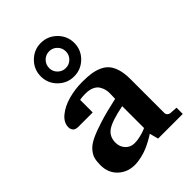

<svg xmlns="http://www.w3.org/2000/svg" viewBox="-235 -907 1024 1024"><g transform="rotate(-45 276.5 -395.5)"><path d="M536.1 0H350.1L336.9 -49.8Q333.5 -47.4 327.1 -43.2Q320.8 -39.1 301.3 -28.3Q281.7 -17.6 262.2 -9.3Q242.7 -1 215.1 5.6Q187.5 12.2 163.1 12.2Q107.9 12.2 70.1 -23.4Q32.2 -59.1 32.2 -117.2Q32.2 -147 37.6 -166.5Q43 -186 60.5 -206.5Q78.1 -227.1 111.8 -243.2Q145.5 -259.3 200.4 -276.6Q255.4 -293.9 337.9 -312L338.9 -351.1Q339.4 -367.2 335.7 -381.8Q332 -396.5 322.8 -411.4Q313.5 -426.3 293.5 -435.1Q273.4 -443.8 245.1 -443.8Q233.4 -443.8 222.7 -442.9Q211.9 -441.9 207 -440.9L202.1 -439.9V-345.2H99.1Q97.2 -345.2 94.2 -345Q91.3 -344.7 83.5 -345.9Q75.7 -347.2 69.8 -350.3Q64 -353.5 59.1 -361.3Q54.2 -369.1 54.2 -380.9Q54.2 -416.5 88.1 -444.3Q122.1 -472.2 172.4 -486.1Q222.7 -500 276.9 -500Q314 -500 341.3 -496.3Q368.7 -492.7 394.3 -481.7Q419.9 -470.7 435.8 -452.1Q451.7 -433.6 460.9 -403.1Q470.2 -372.6 470.2 -330.1V-73.2Q470.2 -64 476.6 -57.4Q482.9 -50.8 492.2 -49.8L536.1 -46.9ZM336.9 -92.8V-257.8Q241.7 -238.8 207.8 -214.8Q173.8 -190.9 173.8 -145Q173.8 -113.8 193.8 -92.3Q213.9 -70.8 245.1 -70.8Q264.2 -70.8 287.1 -76.2Q310.1 -81.5 323.2 -86.9ZM268.1 -550.8Q216.3 -550.8 179.2 -587.6Q142.1 -624.5 142.1 -676.8Q142.1 -729 179.2 -766.1Q216.3 -803.2 268.1 -803.2Q320.3 -803.2 357.7 -766.1Q395 -729 395 -676.8Q395 -624.5 357.7 -587.6Q320.3 -550.8 268.1 -550.8ZM268.1 -740.2Q242.2 -740.2 223.6 -721.7Q205.1 -703.1 205.1 -676.8Q205.1 -650.4 223.6 -632.1Q242.2 -613.8 268.1 -613.8Q294.4 -613.8 312.7 -632.1Q331.1 -650.4 331.1 -676.8Q331.1 -703.1 312.7 -721.7Q294.4 -740.2 268.1 -740.2Z"/></g></svg>

Font: Veleka
Style: Bold
Weight: 700
Designer: Stefan Peev, Context Ltd, 2016; SIL International, 1997-2014.
Foundry: Stefan Peev, Context Ltd, 2016
Version: Version 1.000